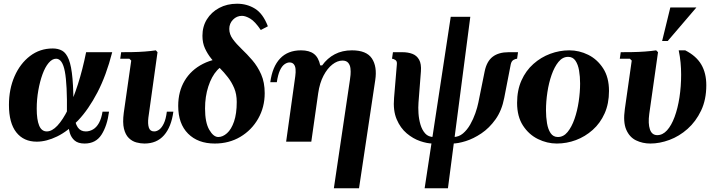

<svg xmlns="http://www.w3.org/2000/svg" viewBox="-20 -760 3864 1030"><path d="M177 0Q107 0 67.5 -50Q28 -100 28 -197Q28 -282 58 -350.5Q88 -419 141 -459.5Q194 -500 263 -500Q292 -500 313.5 -488Q335 -476 349 -441Q363 -406 369 -337.5Q375 -269 374 -155H339Q341 -307 328 -376Q315 -445 281 -445Q260 -445 241 -422.5Q222 -400 208 -361.5Q194 -323 185.5 -275Q177 -227 177 -177Q177 -118 190 -86.5Q203 -55 231 -55Q259 -55 288 -86Q317 -117 345 -173.5Q373 -230 398 -308Q423 -386 442 -480H582Q550 -355 502.5 -264Q455 -173 399.5 -114.5Q344 -56 286.5 -28Q229 0 177 0ZM434 10Q399 10 380.5 -6Q362 -22 354.5 -47Q347 -72 344.5 -101Q342 -130 339 -155H374Q382 -99 397 -77Q412 -55 440 -55Q461 -55 479.5 -66Q498 -77 511 -100.5Q524 -124 530 -161H565Q555 -85 524.5 -37.5Q494 10 434 10Z M875 -161H910Q899 -79 860 -34.5Q821 10 755 10Q734 10 711.5 4Q689 -2 671 -19.5Q653 -37 645 -69.5Q637 -102 644 -155L684 -435L674 -445H625L630 -480Q656 -480 689.5 -480.5Q723 -481 756.5 -483.5Q790 -486 816 -490L825 -480L776 -129Q772 -96 778.5 -75.5Q785 -55 807 -55Q821 -55 834.5 -65Q848 -75 859 -98Q870 -121 875 -161Z M1210 -605Q1210 -576 1229 -550Q1248 -524 1276.5 -497Q1305 -470 1333.5 -437Q1362 -404 1381 -361Q1400 -318 1400 -260Q1400 -185 1365 -123.5Q1330 -62 1269.5 -26Q1209 10 1132 10Q1042 10 989 -43Q936 -96 936 -192Q936 -269 970.5 -327Q1005 -385 1069 -417.5Q1133 -450 1220 -450L1210 -415Q1174 -415 1144.5 -382.5Q1115 -350 1097.5 -296Q1080 -242 1080 -178Q1080 -103 1102.5 -64Q1125 -25 1151 -25Q1175 -25 1198 -45.5Q1221 -66 1235.5 -108Q1250 -150 1250 -213Q1250 -255 1236.5 -287Q1223 -319 1202.5 -345.5Q1182 -372 1158 -396Q1134 -420 1113.5 -445.5Q1093 -471 1079.5 -500.5Q1066 -530 1066 -568Q1066 -618 1090 -656.5Q1114 -695 1156 -717.5Q1198 -740 1252 -740Q1305 -740 1348 -713.5Q1391 -687 1417 -619L1379 -599Q1348 -645 1322.5 -660Q1297 -675 1278 -675Q1250 -675 1230 -654.5Q1210 -634 1210 -605Z M1868 -490Q1946 -490 1975 -446.5Q2004 -403 1993 -330L1906 250H1771L1857 -330Q1859 -341 1860.5 -358.5Q1862 -376 1860 -393.5Q1858 -411 1848 -423Q1838 -435 1817 -435Q1790 -435 1763 -414Q1736 -393 1715.5 -354Q1695 -315 1687 -260L1650 0H1515L1564 -351Q1567 -373 1565.5 -389.5Q1564 -406 1556 -415.5Q1548 -425 1533 -425Q1520 -425 1506 -415Q1492 -405 1481.5 -382Q1471 -359 1465 -319H1430Q1441 -402 1482.5 -446Q1524 -490 1595 -490Q1639 -490 1664 -471Q1689 -452 1698 -409H1708Q1736 -448 1776 -469Q1816 -490 1868 -490Z M2407 10 2412 -25Q2441 -25 2463.5 -44Q2486 -63 2502.5 -92Q2519 -121 2530 -152.5Q2541 -184 2546 -209L2580 -377Q2591 -431 2623 -455.5Q2655 -480 2709 -480H2759L2754 -445Q2747 -445 2735.5 -439Q2724 -433 2720 -415L2685 -235Q2672 -167 2638.5 -120Q2605 -73 2562.5 -44.5Q2520 -16 2478.5 -3Q2437 10 2407 10ZM2302 10Q2272 10 2234 -3Q2196 -16 2162 -44.5Q2128 -73 2108 -120Q2088 -167 2094 -235L2109 -415Q2111 -432 2100.5 -438.5Q2090 -445 2083 -445L2088 -480H2138Q2169 -480 2192.5 -471Q2216 -462 2228.5 -439.5Q2241 -417 2238 -377L2225 -209Q2223 -184 2225 -152.5Q2227 -121 2235.5 -92Q2244 -63 2261 -44Q2278 -25 2307 -25ZM2258 250 2398 -670H2503L2383 250Z M3034 -490Q3087 -490 3135.5 -466Q3184 -442 3215.5 -393.5Q3247 -345 3247 -272Q3247 -204 3223.5 -151.5Q3200 -99 3159.5 -63Q3119 -27 3069.5 -8.5Q3020 10 2967 10Q2915 10 2866 -14Q2817 -38 2785.5 -86.5Q2754 -135 2754 -208Q2754 -276 2777.5 -328.5Q2801 -381 2841.5 -417Q2882 -453 2932 -471.5Q2982 -490 3034 -490ZM2973 -25Q3003 -25 3025 -52Q3047 -79 3062 -122Q3077 -165 3084.5 -215.5Q3092 -266 3092 -312Q3092 -349 3086.5 -381.5Q3081 -414 3067 -434.5Q3053 -455 3028 -455Q2998 -455 2976 -428Q2954 -401 2939 -358Q2924 -315 2916.5 -265Q2909 -215 2909 -168Q2909 -132 2914.5 -99Q2920 -66 2934 -45.5Q2948 -25 2973 -25Z M3621 -490H3656Q3715 -460 3742 -414Q3769 -368 3769 -303Q3769 -225 3741 -166.5Q3713 -108 3668.5 -68.5Q3624 -29 3571.5 -9.5Q3519 10 3469 10Q3427 10 3392 -7Q3357 -24 3339.5 -64.5Q3322 -105 3332 -175L3369 -435L3359 -445H3305L3310 -480Q3336 -480 3370.5 -480.5Q3405 -481 3439.5 -483.5Q3474 -486 3500 -490L3510 -480L3463 -149Q3456 -97 3466.5 -66Q3477 -35 3506 -35Q3535 -35 3558.5 -61Q3582 -87 3599 -133Q3616 -179 3625 -237.5Q3634 -296 3634 -360Q3634 -392 3631 -424Q3628 -456 3621 -490ZM3716 -720 3562 -540H3532L3576 -720Z"/></svg>

Font: Brygada 1918
Style: Italic
Weight: 400
Italic angle: -8°
Designer: Mateusz Machalski | Borys Kosmynka | Przemek Hoffer
Foundry: NIEPODLEGLA 2018
Version: Version 3.006